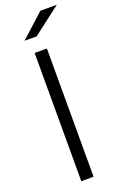

<svg xmlns="http://www.w3.org/2000/svg" viewBox="-178 -996 659 1044"><g transform="rotate(-20 151.0 -473.5)"><path d="M70 -823H140L302 -947H207ZM99 0H170V-742H99Z"/></g></svg>

Font: Talent
Style: Regular
Weight: 400
Designer: Mike Powis
Version: Version 1.001;hotconv 1.0.109;makeotfexe 2.5.65596